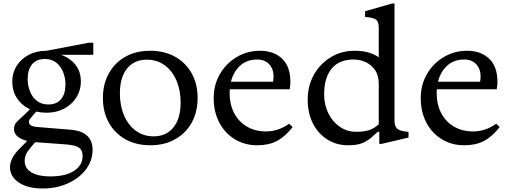

<svg xmlns="http://www.w3.org/2000/svg" viewBox="-20 -820 2915 1097"><path d="M224 257Q139 257 88 223Q37 189 37 135Q37 114 48.5 87.5Q60 61 94 27L149 -28L194 -22Q157 19 139 44Q121 69 121 98Q121 143 160.5 165.5Q200 188 266 188Q355 188 403.5 156Q452 124 452 72Q452 38 431 23.5Q410 9 356 5L178 -8Q122 -13 91 -32.5Q60 -52 60 -83Q60 -109 78 -126Q96 -143 124 -169L155 -199H202L172 -165Q155 -146 150 -138.5Q145 -131 145 -124Q145 -111 157 -103.5Q169 -96 198 -94L381 -79Q509 -69 509 36Q509 98 470.5 148.5Q432 199 367 228Q302 257 224 257ZM246 -176Q188 -176 144 -199Q100 -222 75 -262Q50 -302 50 -354Q50 -404 75 -443.5Q100 -483 144 -506.5Q188 -530 246 -530L296 -515Q359 -504 400.5 -462Q442 -420 442 -354Q442 -305 417 -264.5Q392 -224 347.5 -200Q303 -176 246 -176ZM256 -223Q303 -223 328.5 -253Q354 -283 354 -337Q354 -375 340.5 -408.5Q327 -442 301 -462.5Q275 -483 236 -483Q189 -483 163.5 -453Q138 -423 138 -368Q138 -332 151 -298.5Q164 -265 190.5 -244Q217 -223 256 -223ZM246 -507V-530L487 -576H513V-507Z M839 10Q758 10 697 -24Q636 -58 602 -119Q568 -180 568 -260Q568 -340 602 -401Q636 -462 696.5 -496Q757 -530 838 -530Q919 -530 980 -496Q1041 -462 1075 -401.5Q1109 -341 1109 -260Q1109 -180 1075.5 -119.5Q1042 -59 981 -24.5Q920 10 839 10ZM858 -41Q929 -41 970.5 -91.5Q1012 -142 1012 -234Q1012 -305 988 -360.5Q964 -416 920.5 -447.5Q877 -479 819 -479Q747 -479 706 -428.5Q665 -378 665 -286Q665 -216 689 -160Q713 -104 756.5 -72.5Q800 -41 858 -41Z M1450 10Q1377 10 1320.5 -25Q1264 -60 1232.5 -120.5Q1201 -181 1201 -259Q1201 -336 1236.5 -397Q1272 -458 1332.5 -494Q1393 -530 1467 -530Q1544 -530 1591.5 -485Q1639 -440 1639 -354Q1639 -348 1639 -341.5Q1639 -335 1637 -324L1635 -310H1278V-353H1540Q1543 -369 1543 -383Q1543 -426 1518 -453Q1493 -480 1449 -480Q1377 -480 1334.5 -426.5Q1292 -373 1292 -286Q1292 -224 1317.5 -174.5Q1343 -125 1390.5 -97Q1438 -69 1501 -69Q1535 -69 1568 -80Q1601 -91 1632 -113L1652 -94Q1609 -39 1562 -14.5Q1515 10 1450 10Z M1969 10Q1902 10 1849.5 -23.5Q1797 -57 1767.5 -115.5Q1738 -174 1738 -250Q1738 -330 1773.5 -393Q1809 -456 1870 -493Q1931 -530 2007 -530Q2047 -530 2080.5 -521.5Q2114 -513 2144 -493V-663Q2144 -700 2124 -710.5Q2104 -721 2066 -723V-756L2220 -800H2234V-133Q2234 -102 2246.5 -87.5Q2259 -73 2301 -68L2314 -66V-34L2161 2H2147V-67H2138Q2108 -37 2083 -20Q2058 -3 2031.5 3.5Q2005 10 1969 10ZM2015 -67Q2060 -67 2090 -77Q2120 -87 2144 -110V-342Q2144 -389 2123 -419.5Q2102 -450 2069.5 -465Q2037 -480 2000 -480Q1918 -480 1875 -428Q1832 -376 1832 -281Q1832 -221 1856 -172.5Q1880 -124 1921.5 -95.5Q1963 -67 2015 -67Z M2633 10Q2560 10 2503.5 -25Q2447 -60 2415.5 -120.5Q2384 -181 2384 -259Q2384 -336 2419.5 -397Q2455 -458 2515.5 -494Q2576 -530 2650 -530Q2727 -530 2774.5 -485Q2822 -440 2822 -354Q2822 -348 2822 -341.5Q2822 -335 2820 -324L2818 -310H2461V-353H2723Q2726 -369 2726 -383Q2726 -426 2701 -453Q2676 -480 2632 -480Q2560 -480 2517.5 -426.5Q2475 -373 2475 -286Q2475 -224 2500.5 -174.5Q2526 -125 2573.5 -97Q2621 -69 2684 -69Q2718 -69 2751 -80Q2784 -91 2815 -113L2835 -94Q2792 -39 2745 -14.5Q2698 10 2633 10Z"/></svg>

Font: Hedvig Letters Serif
Style: Regular
Weight: 400
Designer: Alexander Örn & Tor Weibull
Foundry: Kanon Foundry
Version: Version 1.000